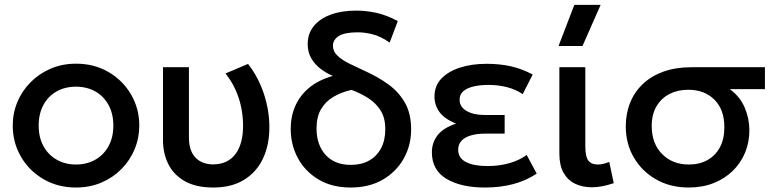

<svg xmlns="http://www.w3.org/2000/svg" viewBox="-20 -780 3288 814"><path d="M302 15Q224.5 15 163.8 -20.8Q103 -56.5 68.5 -116.2Q34 -176 34 -247.5Q34 -300.5 53.8 -347.8Q73.5 -395 109.8 -431.5Q146 -468 195 -489Q244 -510 302.5 -510Q380 -510 440.8 -474.2Q501.5 -438.5 536 -378.8Q570.5 -319 570.5 -247.5Q570.5 -195 550.8 -147.5Q531 -100 495 -63.5Q459 -27 410 -6Q361 15 302 15ZM302 -82.5Q348 -82.5 383.8 -102.8Q419.5 -123 440 -160Q460.5 -197 460.5 -247.5Q460.5 -298 440 -335.2Q419.5 -372.5 383.8 -392.5Q348 -412.5 302 -412.5Q256 -412.5 220.2 -392.5Q184.5 -372.5 164.2 -335.2Q144 -298 144 -247.5Q144 -197 164.5 -160Q185 -123 220.8 -102.8Q256.5 -82.5 302 -82.5Z M884.5 15Q810.5 15 763.2 -12Q716 -39 693.5 -84.5Q671 -130 671 -186V-495H781V-197.5Q781 -140.5 808.8 -111.8Q836.5 -83 884.5 -83Q916.5 -83.5 940.2 -95.2Q964 -107 979.5 -128.5Q995 -150 1002.8 -180Q1010.5 -210 1010.5 -246.5Q1010.5 -287.5 1002.2 -326.8Q994 -366 977.2 -402Q960.5 -438 936 -468.5L1031.5 -509Q1075.5 -453 1098.8 -382.2Q1122 -311.5 1122 -241Q1122 -165 1094.8 -107.5Q1067.5 -50 1014.5 -17.5Q961.5 15 884.5 15Z M1466.5 15Q1387.5 15 1330.5 -19Q1273.5 -53 1243 -109.5Q1212.5 -166 1212.5 -234Q1212.5 -286.5 1232 -331Q1251.5 -375.5 1291 -408.2Q1330.5 -441 1391 -458Q1364.5 -469.5 1340.2 -487.5Q1316 -505.5 1300.2 -531.8Q1284.5 -558 1284.5 -593.5Q1284.5 -637.5 1310.2 -669.2Q1336 -701 1382.2 -718Q1428.5 -735 1490.5 -735Q1533.5 -735 1577 -725.2Q1620.5 -715.5 1666.5 -690.5L1632 -599.5Q1594 -626 1560 -634.5Q1526 -643 1497.5 -643Q1441 -643 1416.2 -627.2Q1391.5 -611.5 1391.5 -586Q1391.5 -562 1410.8 -543.8Q1430 -525.5 1462.2 -509.8Q1494.5 -494 1533.5 -476Q1583 -453.5 1626.2 -422.5Q1669.5 -391.5 1696.2 -345.5Q1723 -299.5 1723 -231.5Q1723 -163.5 1691.5 -107.5Q1660 -51.5 1602.5 -18.2Q1545 15 1466.5 15ZM1467.5 -81Q1512 -81 1544.8 -99.2Q1577.5 -117.5 1595.5 -151.5Q1613.5 -185.5 1613.5 -232.5Q1613.5 -280 1593.5 -311.8Q1573.5 -343.5 1540.8 -364.2Q1508 -385 1470 -399Q1425 -388.5 1392 -368.5Q1359 -348.5 1340.5 -316.2Q1322 -284 1322 -235.5Q1322 -165.5 1360.5 -123.2Q1399 -81 1467.5 -81Z M2036 15Q1934 15 1872.5 -22Q1811 -59 1811 -134.5Q1811 -174.5 1834.5 -205.8Q1858 -237 1913.5 -256Q1863 -276.5 1842.5 -306Q1822 -335.5 1822 -370.5Q1822 -416 1851.2 -446.8Q1880.5 -477.5 1930.5 -493.5Q1980.5 -509.5 2042.5 -509.5Q2098.5 -509.5 2145.5 -499Q2192.5 -488.5 2238.5 -464L2196 -381Q2167.5 -400.5 2130.5 -410.2Q2093.5 -420 2050 -420Q2016.5 -420 1989 -413.8Q1961.5 -407.5 1945 -394Q1928.5 -380.5 1928.5 -357.5Q1928.5 -327 1957.8 -309.8Q1987 -292.5 2034.5 -292.5H2119.5V-213.5H2037.5Q2002.5 -213.5 1976.8 -206Q1951 -198.5 1936.8 -183.5Q1922.5 -168.5 1922.5 -145Q1922.5 -110 1955.5 -93Q1988.5 -76 2047 -76Q2096 -76 2138.8 -88Q2181.5 -100 2213 -123L2255.5 -44Q2210.5 -14 2155.8 0.5Q2101 15 2036 15Z M2490.5 14Q2449.5 14 2418.2 -1Q2387 -16 2369.2 -47.5Q2351.5 -79 2351.5 -128.5V-495H2461.5V-160Q2461.5 -116.5 2474 -99.5Q2486.5 -82.5 2515.5 -82.5Q2526 -82.5 2538.2 -85.5Q2550.5 -88.5 2563 -93.5L2582 -3.5Q2558.5 4.5 2535.2 9.2Q2512 14 2490.5 14ZM2348 -585 2415 -759.5H2526.5L2449.5 -585Z M2899.5 15Q2822.5 15 2762.2 -19Q2702 -53 2667.5 -111.8Q2633 -170.5 2633 -244Q2633 -298.5 2651.5 -344.5Q2670 -390.5 2705.8 -424.2Q2741.5 -458 2793.2 -476.5Q2845 -495 2911 -495H3223V-402H3074Q3117.5 -370.5 3137.2 -324Q3157 -277.5 3157 -227.5Q3157 -176 3138.5 -132Q3120 -88 3086 -55Q3052 -22 3004.8 -3.5Q2957.5 15 2899.5 15ZM2900.5 -82.5Q2945.5 -82.5 2979.5 -101.5Q3013.5 -120.5 3032.2 -155.8Q3051 -191 3051 -240.5Q3051 -315.5 3008.8 -357.5Q2966.5 -399.5 2897.5 -399.5Q2853.5 -399.5 2818.8 -381.8Q2784 -364 2763.5 -329.8Q2743 -295.5 2743 -245.5Q2743 -171.5 2787 -127Q2831 -82.5 2900.5 -82.5Z"/></svg>

Font: Geologica Roman
Style: Regular
Weight: 400
Designer: Sindre Bremnes, Frode Helland
Foundry: Monokrom Skriftforlag AS
Version: Version 1.010;gftools[0.9.28]